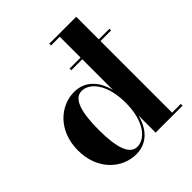

<svg xmlns="http://www.w3.org/2000/svg" viewBox="-204 -891 1043 1043"><g transform="rotate(-45 317.5 -370.0)"><path d="M612.5 -13.5H545.5V-563.5H627V-576.5H545.5V-750H338.5V-736.5H405.5V-576.5H321V-563.5H405.5V-327.5C383 -416.5 328 -469.5 248.5 -469.5C141 -469.5 38.5 -379.5 38.5 -229.5C38.5 -79.5 141 9.5 248.5 9.5C328 9.5 383 -43 405.5 -131.5V0H612.5ZM405.5 -229.5C405.5 -88 342.5 -15.5 281.5 -15.5C224.5 -15.5 197.5 -87 197.5 -229.5C197.5 -372 224.5 -444.5 281.5 -444.5C342.5 -444.5 405.5 -371.5 405.5 -229.5Z"/></g></svg>

Font: Bodoni* 16pt
Style: Bold
Weight: 700
Version: Version 2.3